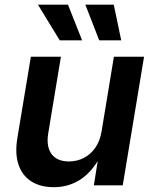

<svg xmlns="http://www.w3.org/2000/svg" viewBox="-20 -777 644 805"><path d="M205.1 7.8Q149.9 7.8 111.8 -16.1Q73.7 -40 57.9 -85.9Q42 -131.8 52.7 -197.8L109.4 -539.1H235.4L182.1 -217.3Q173.3 -162.1 196.3 -131.1Q219.2 -100.1 269 -100.1Q302.2 -100.1 330.8 -114.5Q359.4 -128.9 379.2 -157Q398.9 -185.1 405.8 -225.6L457.5 -539.1H584L494.6 0H373.5L395 -134.3H407.7Q373 -63.5 322.3 -27.8Q271.5 7.8 205.1 7.8ZM396 -607.9 337.9 -757.3H457L488.3 -607.9ZM230.5 -607.9 139.2 -757.3H265.1L324.2 -607.9Z"/></svg>

Font: Inter 18pt SemiBold
Style: Italic
Weight: 600
Italic angle: -9.3988°
Designer: Rasmus Andersson
Foundry: rsms
Version: Version 4.001;git-66647c0bb